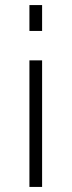

<svg xmlns="http://www.w3.org/2000/svg" viewBox="-20 -736 282 757"><path d="M146 -498V1H96V-498ZM146 -716V-614H96V-716Z"/></svg>

Font: Oxford Sans
Style: Regular
Weight: 300
Designer: Matt McInerney, Pablo Impallari, Rodrigo Fuenzalida
Foundry: Matt McInerney, Pablo Impallari, Rodrigo Fuenzalida
Version: Version 3.000g; ttfautohint (v1.5) -l 8 -r 28 -G 28 -x 14 -D